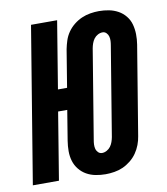

<svg xmlns="http://www.w3.org/2000/svg" viewBox="-90 -813 774 891"><g transform="rotate(-10 297.0 -367.5)"><path d="M336 8Q312 8 289 3.5Q266 -1 246.5 -12Q227 -23 212.5 -41Q198 -59 191.5 -81Q185 -103 185 -127Q185 -151 189 -176L212 -317H169L117 0H-6L115 -735H238L186 -418H229L258 -595Q262 -615 268.5 -635Q275 -655 287.5 -673Q300 -691 317.5 -705Q335 -719 354.5 -727.5Q374 -736 395 -739.5Q416 -743 436 -743Q460 -743 483 -738.5Q506 -734 526 -723Q546 -712 560.5 -694Q575 -676 581 -654Q587 -632 587.5 -608Q588 -584 584 -559L515 -140Q512 -120 504.5 -100Q497 -80 484.5 -62Q472 -44 454.5 -30Q437 -16 418 -7.5Q399 1 377.5 4.5Q356 8 336 8ZM337 -92Q348 -92 359 -98Q370 -104 377 -113.5Q384 -123 388 -134.5Q392 -146 394 -157L463 -576Q465 -587 465.5 -597.5Q466 -608 463.5 -618Q461 -628 453.5 -635.5Q446 -643 436 -643Q424 -643 413 -637Q402 -631 395 -621.5Q388 -612 384 -600.5Q380 -589 378 -578L309 -159Q307 -148 306.5 -137.5Q306 -127 308.5 -117Q311 -107 318.5 -99.5Q326 -92 337 -92Z"/></g></svg>

Font: Iosevka Heavy Extended
Style: Italic
Weight: 900
Width: 7
Italic angle: -9°
Monospace: yes
Designer: Belleve Invis
Foundry: Belleve Invis
Version: Version 32.5.0; ttfautohint (v1.8.4)